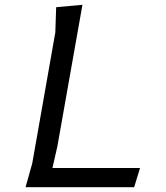

<svg xmlns="http://www.w3.org/2000/svg" viewBox="-20 -780 690 800"><path d="M198.5 -80H563.5L539 0H86.5L114.5 -100L210.5 -645L214 -750L323.5 -760L219 -170Z"/></svg>

Font: B612 Mono
Style: Italic
Weight: 400
Italic angle: -10°
Version: Version 1.005